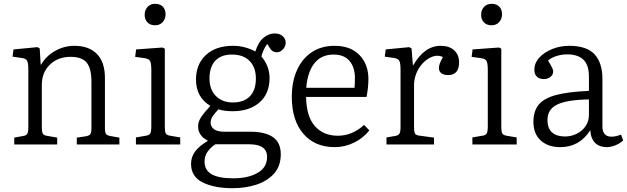

<svg xmlns="http://www.w3.org/2000/svg" viewBox="-20 -760 3298 1010"><path d="M55 0V-36L103 -45Q118 -47 123.5 -56.5Q129 -66 129 -93V-393Q129 -429 122.5 -440.5Q116 -452 95 -455L46 -462L51 -500L177 -512L189 -505L194 -420H196Q223 -466 270.5 -492.5Q318 -519 371 -519Q448 -519 490 -476Q532 -433 532 -350V-85Q532 -63 538 -55Q544 -47 563 -44L608 -36V0H384V-36L431 -43Q449 -46 455 -54Q461 -62 461 -86V-330Q461 -400 436 -430.5Q411 -461 351 -461Q285 -461 242.5 -420Q200 -379 200 -313V-89Q200 -67 205 -57.5Q210 -48 225 -46L281 -36V0Z M796 -627Q770 -627 755.5 -642.5Q741 -658 741 -682Q741 -707 756 -723.5Q771 -740 796 -740Q822 -740 836.5 -725Q851 -710 851 -685Q851 -661 836 -644Q821 -627 796 -627ZM695 0V-37L747 -46Q764 -48 770 -57.5Q776 -67 776 -96V-391Q776 -427 769.5 -439Q763 -451 741 -454L691 -461L696 -500L835 -510L847 -504V-92Q847 -70 851.5 -59.5Q856 -49 875 -46L928 -37V0Z M1204 230Q1107 230 1046 199.5Q985 169 985 102Q985 65 1007 36Q1029 7 1072 -18V-21Q1049 -32 1035.5 -51Q1022 -70 1022 -95Q1022 -120 1038 -144Q1054 -168 1085 -201V-204Q1011 -249 1011 -342Q1011 -422 1063 -470.5Q1115 -519 1206 -519Q1239 -519 1270 -510.5Q1301 -502 1323 -489Q1339 -539 1366.5 -561.5Q1394 -584 1424 -584Q1452 -584 1467.5 -569.5Q1483 -555 1483 -536Q1483 -516 1468.5 -500.5Q1454 -485 1436 -485Q1424 -485 1415 -490.5Q1406 -496 1397 -511L1386 -529Q1366 -504 1355 -463Q1375 -440 1386.5 -411Q1398 -382 1398 -350Q1398 -267 1345 -221Q1292 -175 1205 -175Q1181 -175 1162.5 -177.5Q1144 -180 1129 -185Q1113 -168 1100.5 -151Q1088 -134 1088 -115Q1088 -94 1105.5 -80.5Q1123 -67 1161 -67H1298Q1375 -67 1416 -38.5Q1457 -10 1457 51Q1457 115 1420.5 154.5Q1384 194 1326.5 212Q1269 230 1204 230ZM1205 -221Q1263 -221 1294.5 -253.5Q1326 -286 1326 -347Q1326 -406 1293 -439.5Q1260 -473 1200 -473Q1143 -473 1112.5 -440.5Q1082 -408 1082 -347Q1082 -289 1115.5 -255Q1149 -221 1205 -221ZM1208 178Q1285 178 1335 149.5Q1385 121 1385 65Q1385 -1 1291 -1H1113Q1088 15 1072 38Q1056 61 1056 90Q1056 135 1093 156.5Q1130 178 1208 178Z M1741 14Q1636 14 1575.5 -56.5Q1515 -127 1515 -251Q1515 -330 1542 -390.5Q1569 -451 1619.5 -485Q1670 -519 1740 -519Q1824 -519 1871 -470.5Q1918 -422 1918 -344Q1918 -300 1908 -250H1590Q1592 -146 1637 -96Q1682 -46 1757 -46Q1834 -46 1895 -103L1923 -74Q1889 -32 1841 -9Q1793 14 1741 14ZM1591 -298H1845Q1846 -310 1846.5 -322.5Q1847 -335 1847 -350Q1847 -406 1818.5 -439.5Q1790 -473 1735 -473Q1671 -473 1634.5 -428Q1598 -383 1591 -298Z M2013 0V-37L2060 -45Q2076 -48 2081.5 -57.5Q2087 -67 2087 -92V-393Q2087 -428 2080.5 -440Q2074 -452 2053 -455L2004 -462L2009 -500L2133 -512L2145 -505L2152 -417H2154Q2182 -466 2218 -492.5Q2254 -519 2299 -519Q2343 -519 2369 -495.5Q2395 -472 2395 -432Q2395 -365 2337 -365Q2315 -365 2302 -374.5Q2289 -384 2289 -402Q2289 -413 2293.5 -426Q2298 -439 2310 -460Q2284 -472 2257.5 -463Q2231 -454 2208 -431.5Q2185 -409 2171.5 -377.5Q2158 -346 2158 -312V-90Q2158 -68 2162.5 -58.5Q2167 -49 2183 -47L2263 -36V0Z M2566 -627Q2540 -627 2525.5 -642.5Q2511 -658 2511 -682Q2511 -707 2526 -723.5Q2541 -740 2566 -740Q2592 -740 2606.5 -725Q2621 -710 2621 -685Q2621 -661 2606 -644Q2591 -627 2566 -627ZM2465 0V-37L2517 -46Q2534 -48 2540 -57.5Q2546 -67 2546 -96V-391Q2546 -427 2539.5 -439Q2533 -451 2511 -454L2461 -461L2466 -500L2605 -510L2617 -504V-92Q2617 -70 2621.5 -59.5Q2626 -49 2645 -46L2698 -37V0Z M2927 14Q2863 14 2824.5 -21Q2786 -56 2786 -119Q2786 -175 2813.5 -209Q2841 -243 2904.5 -260Q2968 -277 3078 -282V-356Q3078 -419 3048.5 -446.5Q3019 -474 2964 -474Q2933 -474 2905 -464.5Q2877 -455 2863 -441Q2878 -417 2884 -404.5Q2890 -392 2890 -384Q2890 -367 2875.5 -355.5Q2861 -344 2841 -344Q2818 -344 2804.5 -356.5Q2791 -369 2791 -393Q2791 -429 2817.5 -457.5Q2844 -486 2886 -502.5Q2928 -519 2974 -519Q3067 -519 3108 -474Q3149 -429 3149 -345V-95Q3149 -41 3197 -41Q3219 -41 3247 -52L3258 -21Q3241 -5 3217 4.5Q3193 14 3171 14Q3134 14 3111 -8Q3088 -30 3085 -75Q3029 14 2927 14ZM2952 -42Q2985 -42 3014 -56.5Q3043 -71 3060.5 -96.5Q3078 -122 3078 -156V-237Q2962 -235 2911 -210Q2860 -185 2860 -129Q2860 -84 2884.5 -63Q2909 -42 2952 -42Z"/></svg>

Font: Literata 12pt Light
Style: Regular
Weight: 300
Designer: Latin by Veronika Burian and Jose Scaglione. Greek by Irene Vlachou. Cyrillic by Vera Evstafieva.
Foundry: TypeTogether
Version: Version 3.002